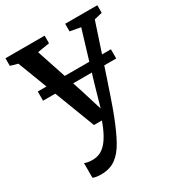

<svg xmlns="http://www.w3.org/2000/svg" viewBox="-190 -671 958 1040"><g transform="rotate(-30 289.5 -151.0)"><path d="M136 251.5Q120.5 251.5 107.2 249.2Q94 247 86.5 243V151Q92.5 155 106.8 157.5Q121 160 136 160Q157.5 160 177 152.8Q196.5 145.5 215 127.8Q233.5 110 251.2 78.8Q269 47.5 286 0H236.5L48 -492.5L2 -505.5V-553H247V-505.5L171.5 -493L269.5 -198L312.5 -59.5L352.5 -199L441.5 -493.5L375.5 -505.5V-553H576.5V-505.5L526.5 -493.5Q497 -403.5 472 -328.8Q447 -254 427.2 -194.8Q407.5 -135.5 392.5 -92Q377.5 -48.5 367.8 -21.5Q358 5.5 354 15Q324 92 295.2 144.8Q266.5 197.5 229.2 224.5Q192 251.5 136 251.5ZM521 -309.5V-252H63.5V-309.5Z"/></g></svg>

Font: Merriweather 24pt Medium
Style: Regular
Weight: 500
Designer: Eben Sorkin
Foundry: Eben Sorkin
Version: Version 2.100